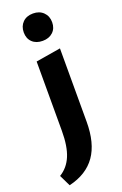

<svg xmlns="http://www.w3.org/2000/svg" viewBox="-203 -716 668 1055"><g transform="rotate(-20 131.0 -189.0)"><path d="M71 -7V-412L216 -436V-7Q216 118 165 191Q114 264 9 289L-23 223Q25 194 48 139Q71 84 71 -7ZM142 -507Q104 -507 81.5 -528.5Q59 -550 59 -586Q59 -622 81.5 -644.5Q104 -667 142 -667Q179 -667 202 -644.5Q225 -622 225 -586Q225 -550 202 -528.5Q179 -507 142 -507Z"/></g></svg>

Font: Ysabeau Infant ExtraBold
Style: Regular
Weight: 800
Designer: Christian Thalmann (Catharsis Fonts)
Version: Version 2.001;gftools[0.9.30]; featfreeze: ss01,ss02,lnum